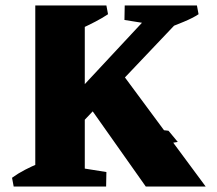

<svg xmlns="http://www.w3.org/2000/svg" viewBox="-20 -682 793 702"><path d="M248 -200 229 -309 558 -662H648L642 -615ZM30 0 24 -32Q46 -48 71 -61Q96 -74 123 -85L124 0ZM228 0 231 -75 369 -53 368 0ZM109 0V-662H290V0ZM262 -440 158 -472 183 -512 288 -500ZM513 0 309 -289 433 -404 732 0ZM531 -147 498 -215 596 -204 630 -163ZM276 -577 275 -662H369L375 -630Q354 -616 329 -603Q304 -590 276 -577ZM573 -587 435 -609 436 -662H576ZM589 -577 588 -662H700L706 -630Q685 -616 651 -602Q617 -588 589 -577Z"/></svg>

Font: Eczar
Style: Bold
Weight: 700
Designer: Vaibhav Singh
Foundry: Rosetta Type Foundry
Version: Version 2.000